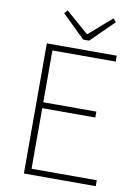

<svg xmlns="http://www.w3.org/2000/svg" viewBox="-99 -990 760 1055"><g transform="rotate(10 281.0 -462.5)"><path d="M110 0V-726H500V-693H147V-404H443V-371H147V-33H511V0ZM303 -781 175 -906 191 -925 317 -815H321L447 -925L463 -906L336 -781Z"/></g></svg>

Font: Shanggu Sans SC VF
Style: Regular
Weight: 250
Designer: GuiWonder
Version: Version 1.021